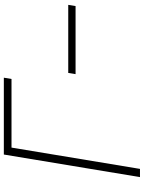

<svg xmlns="http://www.w3.org/2000/svg" viewBox="109 -877 768 1026"><g transform="rotate(-90 493.0 -364.0)"><path d="M590.8 -727.5 584 -686.5H217.3L103.5 0H59.6L180.2 -727.5ZM609.9 -344.2 616.2 -383.3H980L973.6 -344.2Z"/></g></svg>

Font: Inter Extra Light
Style: Italic
Weight: 200
Italic angle: -9.39999°
Designer: Rasmus Andersson
Foundry: rsms
Version: Version 4.000;git-3c8e0fc